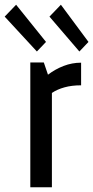

<svg xmlns="http://www.w3.org/2000/svg" viewBox="-72 -792 394 812"><path d="M56.2 0V-527.8H113.3L130.9 -476.1Q161.6 -499.5 197.3 -513.2Q232.9 -526.9 271 -526.9V-431.2Q231.4 -431.2 200.7 -422.6Q169.9 -414.1 147.5 -398.9V0ZM84 -574.2 -52.2 -721.7 -3.9 -772 122.6 -614.7ZM263.7 -574.2 137.2 -721.7 185.5 -772 302.2 -614.7Z"/></svg>

Font: Voltaire
Style: Regular
Weight: 400
Designer: Yvonne Schüttler, Eben Sorkin, Emma Marichal
Foundry: Sorkin Type Co.
Version: Version 1.010; ttfautohint (v1.8.4.7-5d5b)